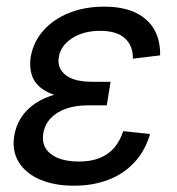

<svg xmlns="http://www.w3.org/2000/svg" viewBox="-20 -559 542 589"><path d="M207 10.7Q147 10.7 103 -8.1Q59.1 -26.9 37.6 -61.5Q16.1 -96.2 23.9 -143.6Q28.8 -172.9 44.7 -198Q60.5 -223.1 88.4 -241.9Q116.2 -260.7 156.7 -271.2Q197.3 -281.7 251.5 -281.7H314.9L307.6 -235.8H248.5Q211.9 -235.8 182.6 -225.6Q153.3 -215.3 135.3 -196Q117.2 -176.8 112.8 -149.9Q106 -110.4 135.7 -86.9Q165.5 -63.5 222.2 -63.5Q259.8 -63.5 286.4 -74.5Q313 -85.4 330.6 -106Q348.1 -126.5 357.9 -156.7L440.4 -147.9Q425.3 -96.2 392.3 -60.8Q359.4 -25.4 312 -7.3Q264.6 10.7 207 10.7ZM251 -253.9Q198.2 -253.9 161.9 -263.4Q125.5 -272.9 104.5 -290.3Q83.5 -307.6 76.7 -331.5Q69.8 -355.5 74.2 -384.3Q82.5 -431.2 113.5 -465.8Q144.5 -500.5 192.4 -519.5Q240.2 -538.6 299.3 -538.6Q357.9 -538.6 396.2 -520Q434.6 -501.5 453.4 -468Q472.2 -434.6 471.2 -389.2L387.7 -378.9Q388.2 -418.5 363.3 -441.4Q338.4 -464.4 287.1 -464.4Q235.8 -464.4 200.7 -441.4Q165.5 -418.5 160.2 -382.3Q155.3 -350.1 180.9 -329.1Q206.5 -308.1 264.6 -308.1H319.3L310.5 -253.9Z"/></svg>

Font: Inter 24pt
Style: Italic
Weight: 400
Italic angle: -9.3988°
Designer: Rasmus Andersson
Foundry: rsms
Version: Version 4.001;git-66647c0bb